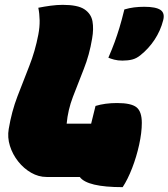

<svg xmlns="http://www.w3.org/2000/svg" viewBox="-20 -730 695 792"><path d="M172 0Q139 0 108.5 -17.5Q78 -35 55 -64Q32 -93 21 -128Q10 -163 16 -198Q28 -270 52 -332.5Q76 -395 100.5 -457Q125 -519 138 -587Q144 -618 143.5 -646Q143 -674 138 -698Q163 -703 189 -706.5Q215 -710 239 -710Q301 -710 328.5 -691.5Q356 -673 361.5 -642Q367 -611 360 -571Q349 -504 325.5 -445Q302 -386 281 -331Q260 -276 255 -220H356Q364 -254 374 -293Q413 -305 463 -305Q521 -305 543 -287.5Q565 -270 565 -223Q565 -183 554 -133Q543 -83 525 -36.5Q507 10 486 42Q340 42 309 0ZM575 -702Q623 -702 642 -689Q661 -676 653 -646Q642 -603 617.5 -566Q593 -529 559 -502Q543 -489 525.5 -484.5Q508 -480 485 -480Q466 -480 451 -484Q436 -488 427 -492Q443 -529 453 -556.5Q463 -584 472.5 -615Q482 -646 493 -691Q513 -697 533 -699.5Q553 -702 575 -702Z"/></svg>

Font: Recursive Mn Csl St XBk
Style: Italic
Weight: 1000
Italic angle: -15°
Monospace: yes
Version: Version 1.079;hotconv 1.0.112;makeotfexe 2.5.65598; ttfautoh